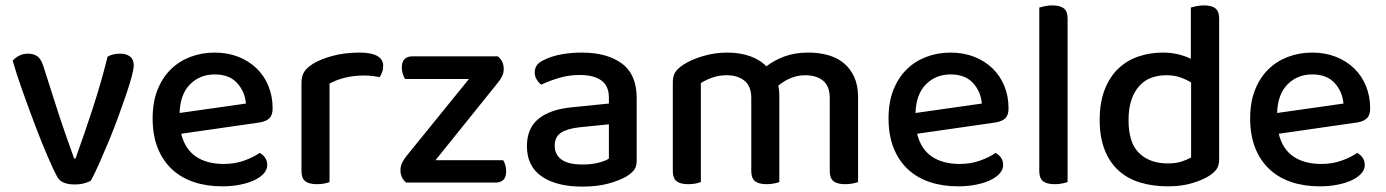

<svg xmlns="http://www.w3.org/2000/svg" viewBox="-20 -677 5139 712"><path d="M426 -478Q448 -478 462 -467.5Q476 -457 476 -434Q476 -422 468.5 -393.5Q461 -365 448 -327Q435 -289 419 -245Q403 -201 385 -157.5Q367 -114 349.5 -74.5Q332 -35 317 -7Q309 -2 293 2.5Q277 7 257 7Q208 7 193 -20Q179 -45 156 -98.5Q133 -152 109 -215.5Q85 -279 62.5 -342.5Q40 -406 27 -452Q36 -463 51 -470.5Q66 -478 83 -478Q106 -478 119.5 -467.5Q133 -457 141 -431L196 -259Q202 -240 210 -217Q218 -194 226 -170.5Q234 -147 242 -125.5Q250 -104 255 -89H260Q294 -183 325 -278.5Q356 -374 379 -467Q398 -478 426 -478Z M652 -181Q666 -124 706.5 -96.5Q747 -69 810 -69Q852 -69 887 -82Q922 -95 943 -110Q971 -94 971 -65Q971 -48 958 -33.5Q945 -19 922.5 -8.5Q900 2 869.5 8Q839 14 804 14Q746 14 698.5 -2Q651 -18 617 -50Q583 -82 564.5 -129Q546 -176 546 -238Q546 -298 564 -343.5Q582 -389 613 -419.5Q644 -450 686 -466Q728 -482 776 -482Q824 -482 863.5 -466.5Q903 -451 931.5 -423.5Q960 -396 975.5 -358Q991 -320 991 -275Q991 -250 979 -238.5Q967 -227 944 -223ZM776 -401Q721 -401 684.5 -364Q648 -327 646 -258L892 -293Q888 -338 859 -369.5Q830 -401 776 -401Z M1202 -2Q1195 1 1182.5 3.5Q1170 6 1155 6Q1126 6 1112 -5Q1098 -16 1098 -42V-370Q1098 -395 1108 -410.5Q1118 -426 1140 -440Q1169 -458 1214 -470Q1259 -482 1313 -482Q1401 -482 1401 -432Q1401 -420 1397 -409.5Q1393 -399 1388 -391Q1378 -393 1363 -395Q1348 -397 1331 -397Q1291 -397 1258 -388.5Q1225 -380 1202 -367Z M1486 0Q1465 -18 1465 -46Q1465 -60 1471.5 -73.5Q1478 -87 1487 -98L1719 -384H1482Q1478 -391 1474 -402Q1470 -413 1470 -426Q1470 -448 1480.5 -458Q1491 -468 1508 -468H1826Q1848 -451 1848 -421Q1848 -407 1842 -394.5Q1836 -382 1826 -370L1595 -83H1846Q1850 -77 1853.5 -66Q1857 -55 1857 -42Q1857 -20 1846.5 -10Q1836 0 1819 0Z M2140 -67Q2175 -67 2201 -74Q2227 -81 2238 -89V-216L2129 -205Q2083 -200 2060 -184.5Q2037 -169 2037 -137Q2037 -104 2062 -85.5Q2087 -67 2140 -67ZM2138 -482Q2231 -482 2286 -441.5Q2341 -401 2341 -314V-81Q2341 -58 2330.5 -45.5Q2320 -33 2302 -22Q2276 -7 2235 4Q2194 15 2140 15Q2043 15 1988.5 -23Q1934 -61 1934 -135Q1934 -201 1976.5 -236Q2019 -271 2099 -279L2238 -293V-315Q2238 -359 2209.5 -379Q2181 -399 2130 -399Q2090 -399 2053 -388Q2016 -377 1987 -363Q1977 -371 1970 -382.5Q1963 -394 1963 -408Q1963 -425 1971.5 -436Q1980 -447 1998 -455Q2026 -469 2062 -475.5Q2098 -482 2138 -482Z M3057 -313Q3057 -357 3032.5 -377.5Q3008 -398 2966 -398Q2938 -398 2912.5 -387.5Q2887 -377 2866 -359Q2868 -351 2869 -342Q2870 -333 2870 -324V-2Q2863 1 2850 3.5Q2837 6 2823 6Q2794 6 2780 -5Q2766 -16 2766 -42V-313Q2766 -357 2741 -377.5Q2716 -398 2674 -398Q2646 -398 2621 -389Q2596 -380 2579 -369V-2Q2572 1 2559.5 3.5Q2547 6 2532 6Q2503 6 2489 -5Q2475 -16 2475 -42V-372Q2475 -395 2484 -409Q2493 -423 2514 -437Q2543 -456 2587 -469Q2631 -482 2676 -482Q2723 -482 2760.5 -469Q2798 -456 2822 -431Q2850 -453 2888.5 -467.5Q2927 -482 2978 -482Q3017 -482 3051 -472.5Q3085 -463 3109.5 -442.5Q3134 -422 3148 -391Q3162 -360 3162 -317V-2Q3154 1 3141.5 3.5Q3129 6 3114 6Q3085 6 3071 -5Q3057 -16 3057 -42V-313Z M3381 -181Q3395 -124 3435.5 -96.5Q3476 -69 3539 -69Q3581 -69 3616 -82Q3651 -95 3672 -110Q3700 -94 3700 -65Q3700 -48 3687 -33.5Q3674 -19 3651.5 -8.5Q3629 2 3598.5 8Q3568 14 3533 14Q3475 14 3427.5 -2Q3380 -18 3346 -50Q3312 -82 3293.5 -129Q3275 -176 3275 -238Q3275 -298 3293 -343.5Q3311 -389 3342 -419.5Q3373 -450 3415 -466Q3457 -482 3505 -482Q3553 -482 3592.5 -466.5Q3632 -451 3660.5 -423.5Q3689 -396 3704.5 -358Q3720 -320 3720 -275Q3720 -250 3708 -238.5Q3696 -227 3673 -223ZM3505 -401Q3450 -401 3413.5 -364Q3377 -327 3375 -258L3621 -293Q3617 -338 3588 -369.5Q3559 -401 3505 -401Z M3891 6Q3862 6 3848 -5Q3834 -16 3834 -42V-649Q3841 -651 3854 -654Q3867 -657 3882 -657Q3911 -657 3925 -646Q3939 -635 3939 -609V-2Q3931 1 3918.5 3.5Q3906 6 3891 6Z M4293 -482Q4323 -482 4349.5 -475.5Q4376 -469 4396 -459V-649Q4403 -651 4416 -654Q4429 -657 4444 -657Q4473 -657 4487 -646Q4501 -635 4501 -609V-85Q4501 -64 4492 -50.5Q4483 -37 4464 -25Q4441 -10 4401.5 2Q4362 14 4311 14Q4254 14 4207 -0.5Q4160 -15 4127 -45.5Q4094 -76 4076 -122.5Q4058 -169 4058 -232Q4058 -297 4076.5 -344.5Q4095 -392 4127 -422.5Q4159 -453 4201.5 -467.5Q4244 -482 4293 -482ZM4397 -371Q4380 -382 4357 -390Q4334 -398 4306 -398Q4276 -398 4250.5 -389Q4225 -380 4206 -359.5Q4187 -339 4176 -307.5Q4165 -276 4165 -231Q4165 -147 4204.5 -109Q4244 -71 4310 -71Q4340 -71 4360.5 -77.5Q4381 -84 4397 -93Z M4722 -181Q4736 -124 4776.5 -96.5Q4817 -69 4880 -69Q4922 -69 4957 -82Q4992 -95 5013 -110Q5041 -94 5041 -65Q5041 -48 5028 -33.5Q5015 -19 4992.5 -8.5Q4970 2 4939.5 8Q4909 14 4874 14Q4816 14 4768.5 -2Q4721 -18 4687 -50Q4653 -82 4634.5 -129Q4616 -176 4616 -238Q4616 -298 4634 -343.5Q4652 -389 4683 -419.5Q4714 -450 4756 -466Q4798 -482 4846 -482Q4894 -482 4933.5 -466.5Q4973 -451 5001.5 -423.5Q5030 -396 5045.5 -358Q5061 -320 5061 -275Q5061 -250 5049 -238.5Q5037 -227 5014 -223ZM4846 -401Q4791 -401 4754.5 -364Q4718 -327 4716 -258L4962 -293Q4958 -338 4929 -369.5Q4900 -401 4846 -401Z"/></svg>

Font: Baloo Bhaina 2 Medium
Style: Regular
Weight: 500
Designer: Yesha Goshar, Manish Minz, Shuchita Grover and Ek Type
Foundry: Ek Type
Version: Version 1.640;hotconv 1.0.111;makeotfexe 2.5.65597; ttfautoh